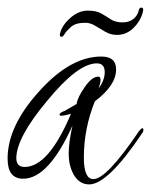

<svg xmlns="http://www.w3.org/2000/svg" viewBox="-33 -482 398 506"><path d="M202 4Q175 4 160 -24Q148 -47 148 -77Q148 -92 150.5 -110.5Q153 -129 158 -151Q95 -11 28 -11Q-13 -11 -13 -64Q-13 -149 69 -240Q152 -333 234 -333Q273 -333 273 -299Q273 -257 217 -215Q188 -143 188 -67Q188 -10 213 -10Q248 -10 333 -136Q339 -144 342 -144Q345 -144 345 -140Q345 -135 341 -130Q251 4 202 4ZM32 -42Q95 -42 154 -182Q146 -180 139.5 -178.5Q133 -177 128 -177Q124 -177 124 -180Q124 -185 138 -190L169 -208Q171 -225 190 -252Q209 -280 226 -280Q232 -280 232 -271Q232 -264 227 -249Q243 -271 243 -292Q243 -315 222 -315Q172 -315 91 -216Q10 -119 10 -65Q10 -42 32 -42ZM130 -385Q123 -385 125 -393Q130 -415 152 -434.5Q174 -454 198 -454Q221 -454 234 -446.5Q247 -439 259 -431Q271 -423 290 -423Q307 -423 318.5 -432Q330 -441 333 -456Q335 -462 339 -462Q346 -462 344 -453Q339 -429 320 -409.5Q301 -390 275 -390Q259 -390 245 -398Q231 -406 218 -414Q205 -422 192 -422Q166 -422 154 -411Q142 -400 139 -395Q133 -385 130 -385Z"/></svg>

Font: Love Light
Style: Regular
Weight: 400
Designer: Robert E. Leuschke
Foundry: Robert E. Leuschke
Version: Version 1.010; ttfautohint (v1.8.3)